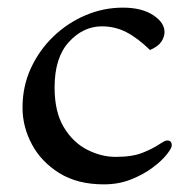

<svg xmlns="http://www.w3.org/2000/svg" viewBox="-20 -470 497 503"><path d="M302 -450Q351 -450 381 -430.5Q411 -411 411 -386Q411 -373 402.5 -360.5Q394 -348 373 -339Q340 -371 310.5 -386Q281 -401 247 -401Q198 -401 160.5 -360Q123 -319 123 -241Q123 -177 147 -137Q171 -97 208 -78Q245 -59 283 -59Q327 -59 354 -70Q381 -81 396.5 -91.5Q412 -102 418 -102Q430 -102 430 -89Q430 -82 417 -65.5Q404 -49 380 -31Q356 -13 323.5 0Q291 13 252 13Q183 13 135.5 -16.5Q88 -46 63.5 -92Q39 -138 39 -188Q39 -244 61 -291.5Q83 -339 120 -374.5Q157 -410 204 -430Q251 -450 302 -450Z"/></svg>

Font: Sedan
Style: Regular
Weight: 400
Designer: Sebastian Salazar
Foundry: Sebastian Salazar
Version: Version 1.100; ttfautohint (v1.8.4.7-5d5b)